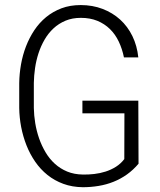

<svg xmlns="http://www.w3.org/2000/svg" viewBox="-20 -741 640 770"><path d="M535.6 -84.5Q514.6 -59.6 489.3 -41.5Q463.9 -23.4 435.3 -12Q406.7 -0.5 375.5 4.6Q344.2 9.8 312 9.8Q269.5 9.3 234.1 -3.7Q198.7 -16.6 170.4 -39.3Q142.1 -62 121.1 -92.5Q100.1 -123 86.2 -158.2Q72.3 -193.4 64.9 -231.7Q57.6 -270 57.1 -308.1V-407.7Q57.6 -444.8 64.2 -482.4Q70.8 -520 84.2 -554.9Q97.7 -589.8 117.7 -619.9Q137.7 -649.9 165 -672.4Q192.4 -694.8 226.8 -707.8Q261.2 -720.7 303.7 -720.7Q351.1 -720.7 391.4 -705.3Q431.6 -689.9 461.9 -662.4Q492.2 -634.8 511 -596.2Q529.8 -557.6 534.7 -510.7H477.1Q470.2 -544.9 456.3 -574.2Q442.4 -603.5 420.9 -624.5Q399.4 -645.5 370.4 -657.5Q341.3 -669.4 304.2 -669.4Q270 -669.4 242.7 -658Q215.3 -646.5 194.6 -627.2Q173.8 -607.9 158.9 -582.3Q144 -556.6 134.5 -527.6Q125 -498.5 120.6 -468Q116.2 -437.5 115.7 -408.7V-308.1Q116.2 -278.3 121.3 -247.1Q126.5 -215.8 136.7 -186.3Q147 -156.7 162.6 -130.4Q178.2 -104 200 -84.2Q221.7 -64.5 249.5 -53Q277.3 -41.5 312.5 -41Q334.5 -40.5 357.9 -43.2Q381.3 -45.9 403.6 -53Q425.8 -60.1 445.1 -72.3Q464.4 -84.5 478.5 -103L479 -286.6H310.5V-337.4H534.7Z"/></svg>

Font: TypoPRO Roboto Mono
Style: Regular
Weight: 300
Designer: Google
Version: Version 2.000986; 2015; ttfautohint (v1.3)